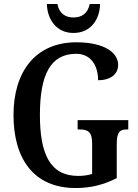

<svg xmlns="http://www.w3.org/2000/svg" viewBox="-20 -937 693 967"><path d="M350 -771C439 -771 483 -842 484 -917H432C422 -869 392 -849 350 -849C309 -849 278 -869 269 -917H216C218 -842 262 -771 350 -771ZM361 10C438 10 504 -7 568 -40V-212C568 -273 584 -285 619 -285H626V-332H371V-285H382C422 -285 444 -273 444 -216V-61C423 -54 398 -51 374 -51C233 -51 181 -160 181 -358C181 -560 234 -666 363 -666C440 -666 474 -604 474 -533C539 -533 575 -565 575 -610C575 -674 502 -724 365 -724C157 -724 48 -574 48 -358C48 -137 150 10 361 10Z"/></svg>

Font: Noto Serif Ethiopic Condensed SemiBold
Style: Regular
Weight: 600
Width: 3
Designer: Monotype Design Team
Foundry: Monotype Imaging Inc.
Version: Version 2.102